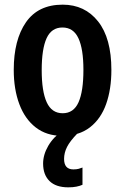

<svg xmlns="http://www.w3.org/2000/svg" viewBox="-20 -573 537 824"><path d="M458 -273Q458 -190 435.5 -126.5Q413 -63 366 -26.5Q319 10 247 10Q180 10 133.5 -26Q87 -62 63 -126Q39 -190 39 -273Q39 -402 91.5 -477.5Q144 -553 249 -553Q344 -553 401 -481Q458 -409 458 -273ZM159 -272Q159 -181 180.5 -134Q202 -87 249 -87Q296 -87 317 -134Q338 -181 338 -273Q338 -363 316.5 -409Q295 -455 248 -455Q201 -455 180 -409Q159 -363 159 -272ZM255 109Q255 154 295 154Q308 154 317.5 151.5Q327 149 334 146V220Q323 225 308 228Q293 231 273 231Q220 231 192.5 204Q165 177 165 129Q165 91 187 53Q209 15 252 -15L312 0Q280 33 267.5 58Q255 83 255 109Z"/></svg>

Font: Avrile Sans Condensed SemiBold
Style: Regular
Weight: 600
Width: 3
Designer: Monotype Design Team
Foundry: Monotype Imaging Inc.
Version: Version 2.001;September 10, 2019;FontCreator 11.5.0.2425 64-